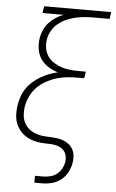

<svg xmlns="http://www.w3.org/2000/svg" viewBox="-62 -777 624 1033"><g transform="rotate(5 250.0 -260.0)"><path d="M164 215V178H207Q225 178 245 173.5Q265 169 281 156.5Q297 144 307 126Q317 108 320 89Q323 69 317 50Q311 31 295.5 19.5Q280 8 260.5 4Q241 0 220.5 0Q200 0 179 -2Q158 -4 139.5 -9.5Q121 -15 104 -24.5Q87 -34 74 -47.5Q61 -61 51.5 -78Q42 -95 38 -114Q34 -133 34.5 -153.5Q35 -174 38 -195Q42 -218 50 -241Q58 -264 72 -284.5Q86 -305 105.5 -322Q125 -339 146.5 -351.5Q168 -364 191 -373Q214 -382 238 -387Q209 -396 184.5 -411.5Q160 -427 144.5 -450.5Q129 -474 124.5 -504Q120 -534 125 -565Q129 -587 138.5 -608Q148 -629 164 -646.5Q180 -664 200 -677Q220 -690 241 -698H128L134 -735H496L490 -698H404Q380 -698 356 -696Q332 -694 307.5 -688.5Q283 -683 259 -672.5Q235 -662 214.5 -645.5Q194 -629 181 -606.5Q168 -584 164 -560Q160 -535 164 -511Q168 -487 181 -468Q194 -449 213.5 -436.5Q233 -424 255 -416.5Q277 -409 302 -406.5Q327 -404 352 -404H388L382 -368H346Q317 -368 288.5 -365Q260 -362 232 -353.5Q204 -345 177 -330Q150 -315 129 -293.5Q108 -272 95 -244.5Q82 -217 77 -189Q74 -168 75 -146Q76 -124 84.5 -105.5Q93 -87 108 -73Q123 -59 142 -51Q161 -43 182.5 -40Q204 -37 225 -37H226Q244 -36 262.5 -34Q281 -32 298 -25.5Q315 -19 328.5 -8.5Q342 2 350.5 17.5Q359 33 361 51.5Q363 70 360 89Q356 115 343 140.5Q330 166 308 183.5Q286 201 259.5 208Q233 215 207 215Z"/></g></svg>

Font: Iosevka Term Curly XLt Obl
Style: Regular
Weight: 200
Italic angle: -9°
Designer: Belleve Invis
Foundry: Belleve Invis
Version: Version 32.3.0